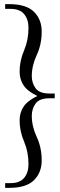

<svg xmlns="http://www.w3.org/2000/svg" viewBox="-20 -760 290 930"><path d="M24 150H5V127H32Q76 127 97 101.5Q118 76 118 35Q118 -24 96.5 -74.5Q75 -125 75 -177Q75 -214 94 -243Q113 -272 161 -295Q113 -318 94 -347Q75 -376 75 -413Q75 -465 96.5 -515.5Q118 -566 118 -625Q118 -666 97 -691.5Q76 -717 32 -717H5V-740H24Q107 -740 144.5 -703Q182 -666 182 -607Q182 -545 158 -493.5Q134 -442 134 -391Q134 -358 152.5 -332.5Q171 -307 220 -307H245V-284H220Q171 -284 152.5 -258.5Q134 -233 134 -199Q134 -148 158 -96.5Q182 -45 182 17Q182 76 144.5 113Q107 150 24 150Z"/></svg>

Font: Spectral
Style: Regular
Weight: 400
Designer: Jean-Baptiste Levee
Foundry: Production Type
Version: Version 1.002